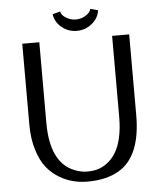

<svg xmlns="http://www.w3.org/2000/svg" viewBox="-58 -893 800 953"><g transform="rotate(-5 342.5 -416.5)"><path d="M76.2 0ZM427.2 -843.3 465.3 -833Q460.9 -794.9 428 -767.6Q395 -740.2 352.1 -740.2Q309.1 -740.2 276.4 -767.6Q243.7 -794.9 239.3 -833L277.3 -843.3Q279.8 -826.2 302.5 -811.5Q325.2 -796.9 352.3 -796.9Q379.4 -796.9 402.1 -811.5Q424.8 -826.2 427.2 -843.3ZM523.9 -700.2H608.9V-297.9Q608.9 -92.8 496.6 -26.9Q434.6 9.8 339.8 9.8Q262.7 9.8 201.2 -26.9Q165 -48.3 138.2 -81.3Q111.3 -114.3 93.8 -170.2Q76.2 -226.1 76.2 -297.9V-700.2H161.1V-297.9Q161.1 -99.1 280.3 -52.7Q313 -40 342 -40Q371.1 -40 394 -46.4Q417 -52.7 441.4 -70.6Q465.8 -88.4 483.4 -116.2Q523.9 -180.2 523.9 -297.9Z"/></g></svg>

Font: Pfennig
Style: Medium
Weight: 500
Version: Version 20120410 ; ttfautohint (v0.8)